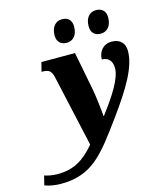

<svg xmlns="http://www.w3.org/2000/svg" viewBox="-307 -869 1038 1214"><g transform="rotate(-15 212.5 -262.0)"><path d="M429 -612C463 -612 500 -635 500 -700C500 -743 474 -764 437 -764C392 -764 366 -729 366 -677C366 -634 390 -612 429 -612ZM207 -612C240 -612 277 -635 277 -700C277 -743 252 -764 214 -764C170 -764 143 -729 143 -677C143 -634 168 -612 207 -612ZM-60 240C145 240 226 130 374 -73C494 -238 566 -359 566 -463C566 -512 538 -546 479 -546C428 -546 393 -507 392 -453C430 -453 459 -431 459 -378C459 -311 391 -207 313 -105H310C308 -138 298 -231 288 -284L239 -536H19L4 -476H13C50 -476 68 -463 77 -423L182 48C107 135 42 175 -66 175C-104 175 -135 166 -150 161L-165 222C-137 233 -98 240 -60 240Z"/></g></svg>

Font: Noto Serif SemiCondensed Black
Style: Italic
Weight: 900
Width: 4
Italic angle: -12°
Designer: Monotype Design Team
Foundry: Monotype Imaging Inc.
Version: Version 2.014